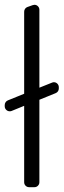

<svg xmlns="http://www.w3.org/2000/svg" viewBox="-20 -777 264 797"><path d="M80.3 -20.6V-337.7L28.1 -316.4Q24.9 -315 20.6 -315Q12.1 -315 5.9 -321Q-0.4 -327.1 -0.4 -335.9V-340.9Q-0.4 -347.3 3.2 -352.6Q6.7 -358 12.8 -360.4L80.3 -387.8V-728.3Q80.3 -735.1 84 -740.4Q87.7 -745.7 93.8 -747.9L115.8 -755.7Q120.7 -757.1 122.9 -757.1Q131.4 -757.1 137.4 -751.1Q143.5 -745 143.5 -736.2V-413L195.7 -433.9Q199.9 -435.7 203.5 -435.7Q212 -435.7 218 -429.7Q224.1 -423.7 224.1 -414.8V-409.4Q224.1 -403.1 220.5 -397.9Q217 -392.8 210.9 -390.3L143.5 -362.9V-20.6Q143.5 -12.1 137.4 -6Q131.4 0 122.9 0H101.2Q92.3 0 86.3 -6Q80.3 -12.1 80.3 -20.6Z"/></svg>

Font: DeltaSans Light
Style: Regular
Weight: 300
Designer: Rasmus Andersson
Foundry: rsms
Version: Version 3.012